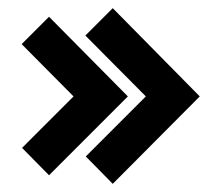

<svg xmlns="http://www.w3.org/2000/svg" viewBox="-20 -573 509 470"><path d="M256 -123 190 -190 337 -337 189 -486 256 -553 469 -337ZM100 -144 34 -211 160 -337 33 -465 100 -532 293 -337Z"/></svg>

Font: Kreon
Style: Bold
Weight: 700
Designer: Julia Petretta
Foundry: Julia Petretta and Eli Heuer
Version: Version 2.002